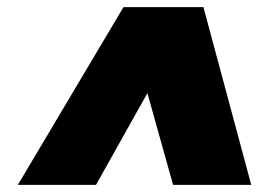

<svg xmlns="http://www.w3.org/2000/svg" viewBox="-20 -720 778 538"><path d="M30 -202 326 -700H550L684 -202H465L393 -459L249 -202Z"/></svg>

Font: Georama ExtraExtended Black
Style: Italic
Weight: 900
Width: 8
Italic angle: -9°
Designer: Jean-Baptiste Levee
Foundry: Production Type
Version: Version 1.000